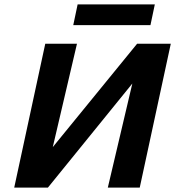

<svg xmlns="http://www.w3.org/2000/svg" viewBox="-20 -858 801 878"><path d="M109 0 124 -66 607 -658H691L676 -588L199 0ZM45 0 187 -658H332L178 0ZM473 0 628 -658H761L619 0ZM315 -743 335 -838H688L668 -743Z"/></svg>

Font: Ysabeau ExtraBold
Style: Italic
Weight: 800
Italic angle: -12°
Designer: Christian Thalmann (Catharsis Fonts)
Version: Version 2.002